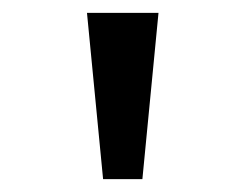

<svg xmlns="http://www.w3.org/2000/svg" viewBox="-20 -749 366 298"><path d="M140 -471 115 -729H226L201 -471Z"/></svg>

Font: lkannada25
Style: Book
Weight: 400
Designer: Jelle Bosma - Monotype Design Team
Foundry: Monotype Imaging Inc.
Version: Version 2.003